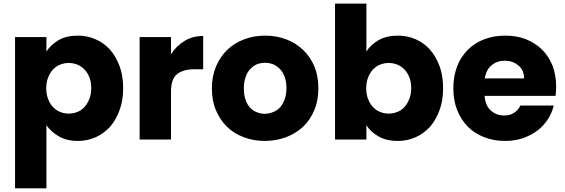

<svg xmlns="http://www.w3.org/2000/svg" viewBox="-20 -760 3078 1046"><path d="M232.9 -479Q254.9 -514.6 298.8 -541Q340.8 -565.9 404.8 -565.9Q455.6 -565.9 501 -545.9Q545.9 -526.4 580.1 -488.8Q611.3 -453.1 631.8 -398.9Q650.9 -348.1 650.9 -279.8Q650.9 -211.9 631.8 -161.1Q611.3 -105.5 580.1 -69.8Q544.9 -31.7 501 -12.2Q455.6 7.8 404.8 7.8Q342.3 7.8 298.8 -18.1Q255.9 -43.9 232.9 -78.1V266.1H62V-558.1H232.9ZM231.9 -278.8Q231.9 -246.1 242.2 -220.2Q253.4 -192.4 269 -176.8Q285.6 -158.7 308.1 -149.9Q331.1 -141.1 354 -141.1Q377.9 -141.1 400.9 -149.9Q423.3 -158.7 439.9 -176.8Q456.1 -194.3 466.8 -221.2Q477.1 -247.1 477.1 -279.8Q477.1 -313.5 466.8 -338.9Q456.1 -365.7 439.9 -381.8Q421.4 -400.4 400.9 -408.2Q377.9 -417 354 -417Q331.1 -417 308.1 -408.2Q287.6 -400.4 269 -381.8Q252.4 -363.8 242.2 -337.9Q231.9 -312.5 231.9 -278.8Z M911.6 -464.8Q939.9 -509.3 985.8 -537.1Q1028.8 -564 1086.9 -564V-382.8H1039.6Q979 -382.8 945.8 -356.9Q911.6 -331.5 911.6 -258.8V0H740.7V-558.1H911.6Z M1714.4 -278.8Q1714.4 -211.4 1692.4 -160.2Q1670.4 -106.9 1630.4 -68.8Q1590.8 -32.2 1537.6 -12.2Q1482.9 7.8 1422.4 7.8Q1361.8 7.8 1308.6 -12.2Q1252.9 -33.2 1217.3 -68.8Q1179.2 -105.5 1156.2 -160.2Q1134.3 -211.4 1134.3 -278.8Q1134.3 -344.2 1157.2 -398.9Q1180.2 -452.1 1218.3 -488.8Q1256.8 -525.9 1310.5 -545.9Q1363.8 -565.9 1424.3 -565.9Q1485.4 -565.9 1538.6 -545.9Q1591.8 -525.9 1630.4 -488.8Q1670.4 -450.7 1692.4 -398.9Q1714.4 -346.7 1714.4 -278.8ZM1308.6 -278.8Q1308.6 -243.2 1317.4 -217.8Q1326.7 -189.5 1342.3 -173.8Q1357.9 -156.2 1378.4 -148.9Q1399.4 -140.1 1422.4 -140.1Q1443.8 -140.1 1466.3 -148.9Q1486.3 -155.8 1504.4 -173.8Q1519 -188.5 1530.3 -217.8Q1540.5 -243.2 1540.5 -278.8Q1540.5 -314 1531.2 -340.8Q1520 -369.1 1505.4 -383.8Q1487.3 -401.9 1467.3 -410.2Q1444.8 -418 1424.3 -418Q1402.8 -418 1380.4 -410.2Q1361.8 -402.3 1343.3 -383.8Q1327.6 -368.2 1318.4 -340.8Q1308.6 -316.4 1308.6 -278.8Z M1976.1 -479Q1998.5 -516.1 2043.9 -542Q2086.9 -565.9 2147.9 -565.9Q2199.7 -565.9 2245.1 -545.9Q2290.5 -525.9 2323.2 -488.8Q2354.5 -453.1 2375 -398.9Q2394 -348.1 2394 -279.8Q2394 -211.9 2375 -161.1Q2354.5 -105.5 2323.2 -69.8Q2288.1 -31.7 2244.1 -12.2Q2198.7 7.8 2147.9 7.8Q2084 7.8 2042 -17.1Q1998.5 -41.5 1976.1 -78.1V0H1805.2V-740.2H1976.1ZM1975.1 -278.8Q1975.1 -246.1 1985.4 -220.2Q1996.6 -192.4 2012.2 -176.8Q2028.8 -158.7 2051.3 -149.9Q2074.2 -141.1 2097.2 -141.1Q2121.1 -141.1 2144 -149.9Q2166.5 -158.7 2183.1 -176.8Q2199.2 -194.3 2210 -221.2Q2220.2 -247.1 2220.2 -279.8Q2220.2 -313.5 2210 -338.9Q2199.2 -365.7 2183.1 -381.8Q2164.6 -400.4 2144 -408.2Q2121.1 -417 2097.2 -417Q2074.2 -417 2051.3 -408.2Q2030.8 -400.4 2012.2 -381.8Q1995.6 -363.8 1985.4 -337.9Q1975.1 -312.5 1975.1 -278.8Z M2658.7 -404.8Q2628.4 -380.4 2621.1 -333H2835Q2835 -378.4 2803.7 -403.8Q2772.5 -429.2 2730 -429.2Q2687.5 -429.2 2658.7 -404.8ZM2470.7 -398.9Q2489.7 -449.7 2528.8 -488.8Q2566.9 -526.9 2617.7 -545.9Q2670.9 -565.9 2731.9 -565.9Q2794.4 -565.9 2843.8 -546.9Q2893.6 -527.3 2931.6 -491.2Q2967.8 -456.1 2989.7 -403.8Q3009.8 -350.6 3009.8 -288.1Q3009.8 -263.7 3006.8 -237.8H2620.1Q2624.5 -183.1 2654.8 -157.2Q2684.1 -130.9 2726.1 -130.9Q2762.2 -130.9 2782.7 -147Q2804.7 -162.1 2814.9 -185.1H2997.1Q2986.3 -143.1 2963.9 -108.9Q2939.9 -72.8 2906.7 -47.9Q2871.6 -22 2827.6 -6.8Q2784.2 7.8 2731.9 7.8Q2670.4 7.8 2618.7 -12.2Q2566.9 -31.7 2529.8 -68.8Q2491.7 -106.9 2470.7 -160.2Q2449.7 -212.4 2449.7 -278.8Q2449.7 -345.2 2470.7 -398.9Z"/></svg>

Font: PoppinsZ
Style: Bold
Weight: 700
Designer: Ninad Kale (Devanagari), Jonny Pinhorn (Latin)
Foundry: Indian Type Foundry
Version: Version 3.002;FEAKit 1.0